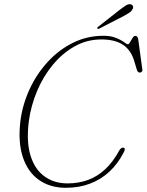

<svg xmlns="http://www.w3.org/2000/svg" viewBox="-20 -883 699 915"><path d="M570.5 -178.5Q575.5 -176 574.5 -169.8Q573.5 -163.5 569 -156Q542.5 -103.5 502.2 -65.8Q462 -28 409.5 -8Q357 12 294 12Q218.5 12 165.2 -25.8Q112 -63.5 88.5 -135.2Q65 -207 77.5 -309Q88 -386.5 121.5 -458.8Q155 -531 207.5 -588.2Q260 -645.5 327.5 -679Q395 -712.5 473 -712.5Q501.5 -712.5 521.5 -706.2Q541.5 -700 555 -692.2Q568.5 -684.5 576.8 -678.2Q585 -672 589 -672Q593.5 -672 597.5 -678.2Q601.5 -684.5 605.5 -692Q609.5 -699.5 614.2 -705.8Q619 -712 624.5 -712Q630.5 -712 633.8 -708.2Q637 -704.5 638.5 -697L658.5 -550.5Q659.5 -545 655.8 -541.2Q652 -537.5 646.5 -537Q638.5 -537 633.5 -546.5L619 -594.5Q602.5 -646.5 564.5 -670.8Q526.5 -695 463 -695Q394.5 -695 336 -662.2Q277.5 -629.5 231.8 -574.2Q186 -519 156.8 -449.5Q127.5 -380 117.5 -306Q105 -208.5 125.2 -142.2Q145.5 -76 191.8 -42.5Q238 -9 302 -9Q354 -9 399 -25.2Q444 -41.5 481.8 -76.8Q519.5 -112 549.5 -168Q554 -174.5 559.5 -177.8Q565 -181 570.5 -178.5ZM549 -835Q568 -849.5 580.8 -857.5Q593.5 -865.5 604.5 -862Q612.5 -859 614.2 -852Q616 -845 610.5 -837.5Q605.5 -828 594.2 -821Q583 -814 568.5 -806L453.5 -747Q451.5 -745.5 448.2 -745.5Q445 -745.5 444 -747.5Q442.5 -750 444.8 -752.8Q447 -755.5 450 -757Z"/></svg>

Font: Fraunces Thin
Style: Italic
Weight: 250
Italic angle: -16°
Version: Version 1.000;[b76b70a41]